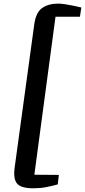

<svg xmlns="http://www.w3.org/2000/svg" viewBox="-20 -877 470 1062"><path d="M164 164.5Q98 164.5 75.2 139.2Q52.5 114 61 50L169.5 -742.5Q178.5 -808 213 -832.5Q247.5 -857 301 -857Q317.5 -857 338.8 -853.8Q360 -850.5 380.2 -846.5Q400.5 -842.5 414.5 -839Q428.5 -835.5 430 -835.5L422 -784.5H287L170 89.5L305.5 90.5L299.5 143Q267.5 152 234.8 158.2Q202 164.5 164 164.5Z"/></svg>

Font: Merriweather 24pt SemiCondensed
Style: Bold Italic
Weight: 700
Width: 4
Italic angle: -7.8°
Designer: Eben Sorkin
Foundry: Eben Sorkin
Version: Version 2.101